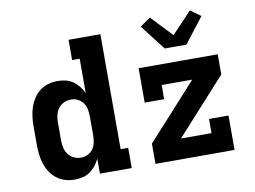

<svg xmlns="http://www.w3.org/2000/svg" viewBox="-82 -898 1364 1028"><g transform="rotate(-10 600.0 -384.5)"><path d="M245 8Q219 8 193.5 0.5Q168 -7 147.5 -23Q127 -39 113 -61Q99 -83 91 -107.5Q83 -132 80 -158Q77 -184 77 -210V-310Q77 -336 80 -362Q83 -388 91 -412.5Q99 -437 113 -459Q127 -481 147.5 -497Q168 -513 193.5 -520.5Q219 -528 245 -528Q267 -528 288.5 -523Q310 -518 328 -505.5Q346 -493 360 -475.5Q374 -458 383 -438V-625H342V-735H515V-110H556V0H383V-82Q374 -62 360 -44.5Q346 -27 328 -14.5Q310 -2 288.5 3Q267 8 245 8ZM299 -102Q318 -102 336 -111Q354 -120 365 -136Q376 -152 379.5 -171.5Q383 -191 383 -210V-310Q383 -329 379.5 -348.5Q376 -368 365 -384Q354 -400 336 -409Q318 -418 299 -418Q279 -418 260.5 -409.5Q242 -401 230 -385Q218 -369 213.5 -349.5Q209 -330 209 -310V-210Q209 -190 213.5 -170.5Q218 -151 230 -135Q242 -119 260.5 -110.5Q279 -102 299 -102ZM685 0V-110L957 -410H791V-333H685V-520H1115V-410L843 -110H1009V-187H1115V0ZM841 -600 735 -737 791 -777 900 -662 1009 -777 1065 -737 959 -600Z"/></g></svg>

Font: Iosevka Etoile Extrabold
Style: Regular
Weight: 800
Designer: Belleve Invis
Foundry: Belleve Invis
Version: Version 22.1.2; ttfautohint (v1.8.4)